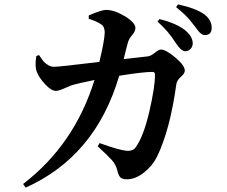

<svg xmlns="http://www.w3.org/2000/svg" viewBox="-20 -813 1040 880"><path d="M546.9 -542 658.2 -554.7Q671.9 -556.6 689.9 -571.3Q708 -585.9 717.8 -585.9Q740.2 -585.9 783.7 -549.3Q827.1 -512.7 827.1 -489.3Q827.1 -476.6 809.1 -460.9Q791 -445.3 788.1 -426.8Q759.8 -219.7 700.2 -95.7Q678.7 -52.7 639.6 -22Q600.6 8.8 561.5 8.8Q540 8.8 531.2 -0.5Q522.5 -9.8 516.6 -35.2Q510.7 -58.6 493.7 -78.1Q476.6 -97.7 427.7 -142.6L436.5 -157.2Q525.4 -125 558.6 -122.1Q589.8 -119.1 602.5 -138.7Q637.7 -187.5 664.1 -300.3Q690.4 -413.1 690.4 -470.7Q690.4 -483.4 678.7 -483.4Q635.7 -483.4 526.4 -465.8Q418 -96.7 97.7 46.9L85.9 30.3Q321.3 -150.4 413.1 -446.3Q338.9 -431.6 304.7 -420.9Q296.9 -418 272.9 -407.2Q249 -396.5 236.3 -396.5Q214.8 -396.5 186.5 -427.2Q158.2 -458 148.4 -484.4Q138.7 -510.7 146.5 -556.6L159.2 -560.5Q170.9 -542 178.7 -532.7Q186.5 -523.4 199.7 -515.1Q212.9 -506.8 227.5 -506.8Q252 -506.8 435.5 -529.3Q459 -627.9 460 -663.1Q460 -690.4 445.3 -700.2Q423.8 -715.8 386.7 -726.6V-742.2Q445.3 -767.6 465.8 -767.6Q504.9 -767.6 552.7 -738.3Q600.6 -709 600.6 -684.6Q600.6 -668.9 585.4 -651.9Q570.3 -634.8 565.4 -615.2Q562.5 -605.5 556.2 -580.1Q549.8 -554.7 546.9 -542ZM702.1 -713.9 710.9 -725.6Q796.9 -704.1 835.9 -668Q863.3 -641.6 863.3 -614.3Q863.3 -599.6 853.5 -588.9Q843.8 -578.1 829.1 -578.1Q810.5 -578.1 786.1 -615.2Q752 -669.9 702.1 -713.9ZM787.1 -780.3 795.9 -793Q879.9 -774.4 918 -746.1Q950.2 -720.7 950.2 -685.5Q950.2 -652.3 918.9 -652.3Q910.2 -652.3 902.3 -658.2Q894.5 -664.1 889.6 -670.4Q884.8 -676.8 873 -692.4Q872.1 -693.4 866.2 -700.7Q860.4 -708 858.9 -710Q857.4 -711.9 851.6 -719.2Q845.7 -726.6 842.3 -730Q838.9 -733.4 832 -740.7Q825.2 -748 818.8 -753.4Q812.5 -758.8 804.2 -766.1Q795.9 -773.4 787.1 -780.3Z"/></svg>

Font: GenRyuMin TW TTF Bold
Style: Regular
Weight: 700
Version: Version 1.300